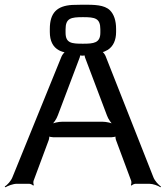

<svg xmlns="http://www.w3.org/2000/svg" viewBox="-27 -782 705 817"><path d="M626 -27 422 -544C419 -551 411 -562 405 -564L404 -560C410 -558 425 -566 432 -570C455 -585 467 -611 467 -646V-659C467 -694 458 -721 441 -738C417 -762 373 -762 326 -762L280 -761C216 -757 185 -728 185 -659V-646C185 -608 198 -582 224 -568C231 -564 248 -558 254 -559L253 -563C247 -561 238 -549 235 -542L26 -28C20 -12 4 5 -7 12L-4 15C6 9 28 0 45 0H97C102 0 112 4 114 8L117 5C115 2 114 -8 116 -13L180 -185C182 -190 184 -202 182 -206L179 -203C181 -200 194 -198 199 -198H448C453 -198 466 -200 468 -203L465 -206C463 -202 465 -190 467 -185L531 -13C533 -8 532 2 530 5L533 8C535 4 545 0 550 0H608C624 0 646 8 656 15L658 12C648 5 632 -12 626 -27ZM326 -596C278 -596 252 -598 252 -643V-657C252 -705 275 -709 326 -709C377 -709 400 -705 400 -657V-643C400 -599 372 -596 326 -596ZM409 -264H238C222 -264 198 -259 188 -252L191 -249C200 -256 214 -276 219 -291L312 -537C313 -540 315 -548 314 -550L311 -548C312 -546 320 -545 324 -545C327 -545 335 -546 336 -548L333 -550C332 -548 334 -540 335 -537L428 -291C433 -276 447 -256 456 -249L459 -252C449 -259 425 -264 409 -264Z"/></svg>

Font: Gamestation Storm
Style: Regular
Weight: 400
Designer: Jonas Hecksher
Foundry: Jonas Hecksher, Playtypeª, e-types AS
Version: Version 1.003